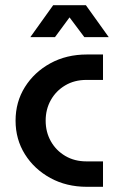

<svg xmlns="http://www.w3.org/2000/svg" viewBox="-20 -720 472 740"><path d="M315 0Q236 0 174 -34Q112 -68 76 -125.5Q40 -183 40 -255Q40 -327 76 -384.5Q112 -442 174 -476Q236 -510 315 -510H377V-412H313Q267 -412 231.5 -391Q196 -370 176 -334.5Q156 -299 156 -255Q156 -211 176 -175.5Q196 -140 231.5 -119Q267 -98 313 -98H377V0ZM97 -577 185 -700H311L399 -577H305L248 -653L192 -577Z"/></svg>

Font: MuseoModerno Medium
Style: Regular
Weight: 500
Designer: Pablo Cosgaya, Héctor Gatti, Marcela Romero, and the Authors of The MuseoModerno Project.
Foundry: Omnibus-Type Team
Version: Version 1.001